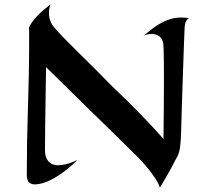

<svg xmlns="http://www.w3.org/2000/svg" viewBox="-20 -821 959 875"><path d="M840.8 -737.8Q834 -734.4 830.3 -728.5Q826.7 -722.7 824.7 -716.8Q822.8 -710 821.8 -702.1Q821.3 -696.8 820.6 -676.8Q819.8 -656.7 818.6 -626.2Q817.4 -595.7 816.2 -557.9Q814.9 -520 813.5 -479.5Q812 -439 810.8 -398.4Q809.6 -357.9 808.3 -322.3Q807.1 -286.6 806.4 -258.5Q805.7 -230.5 805.2 -214.8Q804.2 -183.6 802.2 -163.8Q800.3 -144 796.9 -130.9Q793.5 -117.7 788.6 -108.4Q783.7 -99.1 777.8 -88.9Q773.4 -79.6 764.6 -63Q756.8 -48.8 743.4 -25.1Q730 -1.5 709 34.2Q701.7 12.7 685.8 -10.7Q669.9 -34.2 653.3 -54.7Q633.8 -78.1 611.8 -101.1Q585.9 -127 531.2 -180.7Q507.8 -203.6 476.1 -234.6Q444.3 -265.6 402.3 -306.6Q360.4 -347.7 307.6 -399.4Q254.9 -451.2 189.9 -515.1Q189 -455.6 188.2 -407.7Q187.5 -359.9 187 -322Q186.5 -284.2 186 -256.1Q185.5 -228 185.5 -207.5Q185.1 -159.7 185.1 -139.2Q184.6 -123.5 188 -110.6Q191.4 -97.7 198.7 -88.1Q206.1 -78.6 217.8 -73.2Q229.5 -67.9 246.1 -67.9Q262.7 -67.9 284.2 -73.5Q305.7 -79.1 333 -91.8Q309.1 -68.4 287.8 -51.3Q266.6 -34.2 247.8 -22Q229 -9.8 213.1 -2Q197.3 5.9 184.6 10.3Q154.3 21 131.8 19Q113.3 15.1 107.7 4.4Q102.1 -6.3 102.1 -26.9Q102.1 -180.7 107.4 -332Q112.8 -483.4 112.8 -633.8Q112.8 -656.7 112.8 -671.9Q112.8 -687 111.8 -693.8Q115.7 -706.5 127.9 -722.7Q138.2 -736.8 157.5 -756.3Q176.8 -775.9 210 -800.8Q206.1 -790.5 204.6 -780.8Q203.1 -771 203.1 -762.2Q203.1 -748 205.8 -737.1Q208.5 -726.1 212.4 -718.3Q216.8 -709.5 222.2 -702.1Q238.8 -681.6 265.1 -654.3Q291.5 -627 326.4 -592.5Q361.3 -558.1 403.3 -516.6Q445.3 -475.1 493.2 -425.8Q527.3 -393.6 565.4 -356Q598.1 -323.7 639.6 -280.5Q681.2 -237.3 725.1 -188Q726.1 -277.8 726.6 -343.3Q727.1 -408.7 727.1 -457Q727.1 -501.5 726.8 -530.5Q726.6 -559.6 726.1 -577.1Q725.6 -597.2 725.1 -608.9Q725.1 -625.5 720.2 -636.7Q715.3 -647.9 707.8 -654.3Q700.2 -660.6 690.4 -663.3Q680.7 -666 670.9 -666Q659.7 -666 649.4 -663.6Q639.2 -661.1 633.8 -657.2Q654.3 -674.8 674.3 -690.2Q694.3 -705.6 715.1 -716.8Q735.8 -728 758.5 -734.6Q781.2 -741.2 807.1 -741.2Q824.2 -741.2 840.8 -737.8Z"/></svg>

Font: Eagle Lake
Style: Regular
Weight: 400
Designer: Astigmatic (AOETI)
Foundry: Astigmatic (AOETI)
Version: Version 1.000